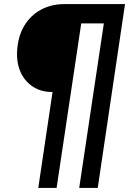

<svg xmlns="http://www.w3.org/2000/svg" viewBox="-20 -739 645 943"><path d="M168 184 238 -287Q182 -287 142 -313Q102 -339 81.5 -384Q61 -429 64 -488Q68 -559 98 -610.5Q128 -662 179.5 -690.5Q231 -719 299 -719H594L460 184H369L490 -624H379L258 184Z"/></svg>

Font: Nunitoga
Style: Bold Italic
Weight: 700
Italic angle: -9°
Designer: Vernon Adams
Foundry: Vernon Adams
Version: Version 1.0